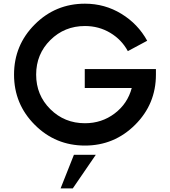

<svg xmlns="http://www.w3.org/2000/svg" viewBox="-20 -780 921 1042"><path d="M440 -405H826.2V-375Q826.2 -215 713.1 -102.5Q600 10 441.2 10Q281.2 10 168.8 -102.5Q56.2 -215 56.2 -375Q56.2 -535 168.8 -647.5Q281.2 -760 441.2 -760Q548.8 -760 638.8 -705Q728.8 -650 778.8 -558.8L673.8 -502.5Q640 -565 578.1 -601.9Q516.2 -638.8 441.2 -638.8Q330 -638.8 253.1 -562.5Q176.2 -486.2 176.2 -375Q176.2 -263.8 253.1 -187.5Q330 -111.2 441.2 -111.2Q532.5 -111.2 602.5 -164.4Q672.5 -217.5 695 -302.5H440ZM308.8 242.5 381.2 60H500L375 242.5Z"/></svg>

Font: Now Alt Medium
Style: Regular
Weight: 500
Designer: Alfredo Marco Pradil
Foundry: Alfredo Marco Pradil
Version: Version 1.002;PS 001.002;hotconv 1.0.88;makeotf.lib2.5.64775